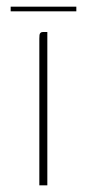

<svg xmlns="http://www.w3.org/2000/svg" viewBox="-20 -556 260 576"><path d="M98 0Q98 -110 98 -220Q98 -330 98 -440Q98 -447 98.5 -451Q99 -455 101.5 -457.5Q104 -460 109 -460H122V0ZM12 -522V-536H209V-522Z"/></svg>

Font: Genos Thin
Style: Regular
Weight: 100
Designer: Robert E. Leuschke
Foundry: Robert E. Leuschke
Version: Version 1.010